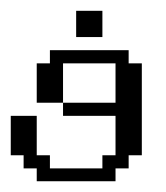

<svg xmlns="http://www.w3.org/2000/svg" viewBox="-20 -337 308 357"><path d="M48.3 0V-23.9H23.9V-48.3H0V-121.6H48.3V-48.3H72.8V-23.9H170.4V-48.3H194.8V-121.6H97.2V-146H194.8V-219.2H97.2V-146H48.3V-219.2H72.8V-243.7H219.2V-219.2H243.7V-48.3H219.2V-23.9H194.8V0ZM121.6 -268.1V-316.9H170.4V-268.1Z"/></svg>

Font: FS Mondwest Regular
Style: Regular
Weight: 400
Designer: NZWStudios2024
Foundry: https://fontstruct.com
Version: Version 1.0